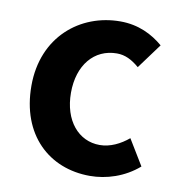

<svg xmlns="http://www.w3.org/2000/svg" viewBox="-70 -638 667 717"><g transform="rotate(10 263.5 -280.0)"><path d="M317 14C379 14 447 -7 501 -54L442 -151C411 -125 373 -106 333 -106C253 -106 194 -174 194 -280C194 -385 252 -454 338 -454C369 -454 395 -441 423 -417L493 -512C452 -547 399 -574 330 -574C178 -574 44 -466 44 -280C44 -94 162 14 317 14Z"/></g></svg>

Font: Source Han Sans JP
Style: Bold
Weight: 700
Designer: Ryoko NISHIZUKA 西塚涼子 (kana, bopomofo & ideographs); Paul D. Hunt (Latin, Greek & Cyrillic); Sandoll Communications 산돌커뮤니
Foundry: Adobe
Version: Version 2.002;hotconv 1.0.116;makeotfexe 2.5.65601